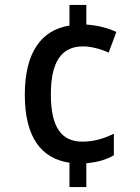

<svg xmlns="http://www.w3.org/2000/svg" viewBox="-20 -744 566 774"><path d="M328 -645V-724H260V-641C148 -623 80 -535 80 -362C80 -191 146 -105 260 -88V10H328V-86C373 -90 408 -100 439 -118V-205C400 -186 360 -173 312 -173C228 -173 185 -231 185 -363C185 -494 227 -557 315 -557C346 -557 385 -547 418 -532L449 -615C417 -631 373 -642 328 -645Z"/></svg>

Font: Noto Sans Khmer SemiCondensed Medium
Style: Regular
Weight: 500
Width: 4
Designer: Danh Hong and the Monotype Design Team
Foundry: Monotype Imaging Inc.
Version: Version 2.004